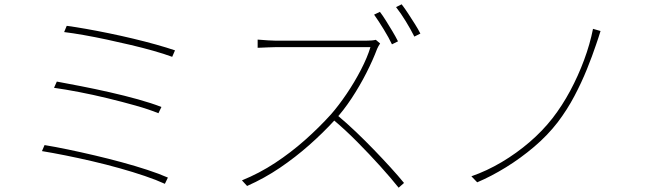

<svg xmlns="http://www.w3.org/2000/svg" viewBox="-20 -851 3040 892"><path d="M290 -731Q328 -726 379 -717Q430 -708 486 -696.5Q542 -685 598.5 -671.5Q655 -658 705 -644Q755 -630 793 -617L780 -587Q742 -601 692.5 -615Q643 -629 588 -642Q533 -655 477 -667Q421 -679 370 -688Q319 -697 278 -702ZM244 -472Q293 -463 357 -450.5Q421 -438 489.5 -422.5Q558 -407 621 -389.5Q684 -372 730 -354L716 -325Q672 -343 610 -360.5Q548 -378 480 -394.5Q412 -411 347 -423.5Q282 -436 231 -443ZM187 -177Q236 -169 296 -156.5Q356 -144 420 -129Q484 -114 546.5 -97Q609 -80 664 -62Q719 -44 760 -26L746 3Q707 -15 652.5 -33.5Q598 -52 535.5 -69.5Q473 -87 408.5 -102Q344 -117 284 -129Q224 -141 175 -149Z M1745 -796Q1758 -779 1773 -755Q1788 -731 1803 -706Q1818 -681 1829 -659L1801 -645Q1787 -675 1762.5 -715Q1738 -755 1718 -783ZM1846 -831Q1860 -813 1876 -788.5Q1892 -764 1907.5 -739.5Q1923 -715 1933 -695L1905 -681Q1888 -715 1865 -752.5Q1842 -790 1820 -818ZM1746 -649Q1743 -645 1738.5 -637Q1734 -629 1732 -624Q1713 -573 1682 -512Q1651 -451 1613 -393.5Q1575 -336 1535 -293Q1480 -233 1416 -176.5Q1352 -120 1280.5 -71.5Q1209 -23 1128 13L1104 -13Q1185 -46 1258 -94Q1331 -142 1396.5 -200Q1462 -258 1518 -320Q1553 -360 1590 -414.5Q1627 -469 1657 -527Q1687 -585 1701 -632Q1694 -632 1660.5 -632Q1627 -632 1579.5 -632Q1532 -632 1479.5 -632Q1427 -632 1379.5 -632Q1332 -632 1300 -632Q1268 -632 1261 -632Q1246 -632 1226.5 -631Q1207 -630 1192 -629.5Q1177 -629 1177 -629V-667Q1177 -667 1191.5 -666Q1206 -665 1225.5 -663.5Q1245 -662 1261 -662Q1268 -662 1298.5 -662Q1329 -662 1374 -662Q1419 -662 1468.5 -662Q1518 -662 1563.5 -662Q1609 -662 1640.5 -662Q1672 -662 1680 -662Q1696 -662 1707 -663Q1718 -664 1726 -666ZM1548 -315Q1591 -279 1634 -238Q1677 -197 1718 -154.5Q1759 -112 1794.5 -73Q1830 -34 1857 -1L1832 21Q1797 -23 1746.5 -79Q1696 -135 1639.5 -192Q1583 -249 1528 -295Z M2770 -707Q2766 -694 2760 -675.5Q2754 -657 2749 -643Q2732 -592 2707 -530Q2682 -468 2648.5 -404.5Q2615 -341 2571 -283Q2524 -222 2461.5 -169Q2399 -116 2331 -74Q2263 -32 2197 -4L2170 -32Q2242 -57 2311 -98Q2380 -139 2440.5 -191Q2501 -243 2547 -302Q2592 -360 2629 -429Q2666 -498 2693.5 -572Q2721 -646 2735 -717Z"/></svg>

Font: Noto Sans TC
Style: Regular
Weight: 100
Designer: Ryoko NISHIZUKA 西塚涼子 (kana, bopomofo & ideographs); Paul D. Hunt (Latin, Greek & Cyrillic); Sandoll Communications 산돌커뮤니
Foundry: Adobe
Version: Version 2.004;hotconv 1.0.118;makeotfexe 2.5.65603